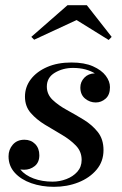

<svg xmlns="http://www.w3.org/2000/svg" viewBox="-20 -712 471 742"><path d="M276 -634.5 112 -558.5 101 -569.5 241 -692H315.5L411.5 -569.5L400 -557.5ZM380 -132Q380 -88 353.2 -56.2Q326.5 -24.5 283 -7.2Q239.5 10 188.5 10Q141 10 101 -4Q61 -18 37 -44.5Q13 -71 13 -108Q13 -134 29.5 -153Q46 -172 74.5 -172Q99.5 -172 115.8 -155.5Q132 -139 132 -112Q132 -84.5 114.2 -70.2Q96.5 -56 73 -56Q65.5 -56 58.5 -57Q77 -34.5 110 -22.2Q143 -10 183 -10Q210.5 -10 236.2 -19.8Q262 -29.5 278.8 -48.2Q295.5 -67 295.5 -94Q295.5 -126.5 273.2 -149.5Q251 -172.5 218.5 -191.5Q186 -210.5 153.5 -230.2Q121 -250 98.8 -275.5Q76.5 -301 76.5 -338.5Q76.5 -376 99.2 -405.8Q122 -435.5 162.2 -453Q202.5 -470.5 256 -470.5Q306 -470.5 339.2 -455.8Q372.5 -441 388.8 -419.2Q405 -397.5 405 -375Q405 -345.5 388.2 -330.8Q371.5 -316 350 -316Q327 -316 308.8 -331Q290.5 -346 290.5 -374Q290.5 -395.5 306 -411.8Q321.5 -428 346.5 -428.5Q331 -438 309.8 -443.8Q288.5 -449.5 262 -449.5Q223 -449.5 192 -431Q161 -412.5 161 -377.5Q161 -347.5 183.2 -326.2Q205.5 -305 238 -287.2Q270.5 -269.5 303.2 -249.5Q336 -229.5 358 -201.8Q380 -174 380 -132Z"/></svg>

Font: Bodoni* 11pt Medium
Style: Italic
Weight: 500
Italic angle: -13°
Version: Version 2.3